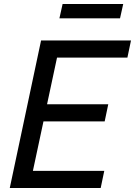

<svg xmlns="http://www.w3.org/2000/svg" viewBox="-20 -943 677 963"><path d="M278 -851 294 -923H598L582 -851ZM29 0 186 -740H637L619 -654H266L216 -420H523L505 -334H198L145 -86H503L485 0Z"/></svg>

Font: Be Vietnam Pro
Style: Italic
Weight: 400
Italic angle: -12°
Designer: Lam Bao, Tony Le, Vietanh Nguyen
Foundry: Yellow Type Foundry
Version: Version 1.002; ttfautohint (v1.8.3)